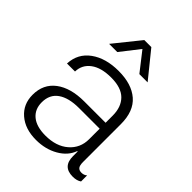

<svg xmlns="http://www.w3.org/2000/svg" viewBox="-210 -842 962 962"><g transform="rotate(45 271.5 -361.0)"><path d="M213.9 7.8Q136.7 7.8 89.4 -33Q42 -73.7 42 -140.1Q42 -216.3 97.7 -258.1Q153.3 -299.8 249 -299.8H399.9V-350.1Q399.9 -411.1 365.7 -445.6Q331.5 -480 259.8 -480Q189.5 -480 150.4 -450.9Q111.3 -421.9 109.9 -373H53.2Q56.6 -446.3 114.3 -488Q171.9 -529.8 263.2 -529.8Q355.5 -529.8 407.2 -485.1Q459 -440.4 459 -349.1V-81.1Q459 -56.6 466.8 -46.9Q474.6 -37.1 491.2 -37.1Q508.8 -37.1 521 -47.9V-4.9Q503.4 7.8 474.1 7.8Q402.8 7.8 402.8 -65.9V-99.1H399.9Q382.8 -50.8 331.5 -21.5Q280.3 7.8 213.9 7.8ZM101.1 -146Q101.1 -96.7 135 -68.8Q168.9 -41 231.9 -41Q308.6 -41 354.2 -80.8Q399.9 -120.6 399.9 -183.1V-257.8H253.9Q181.2 -257.8 141.1 -229.7Q101.1 -201.7 101.1 -146ZM132.8 -591.8 244.1 -730H293.9L405.8 -591.8H347.2L269 -691.9L190.9 -591.8Z"/></g></svg>

Font: Lumene Sans Light
Style: Regular
Weight: 300
Designer: Deni Anggara
Version: Version 1.003;Glyphs 3.1.2 (3151)